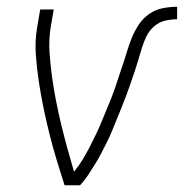

<svg xmlns="http://www.w3.org/2000/svg" viewBox="-20 -548 544 568"><path d="M171 0Q159 -37 147.5 -75Q136 -113 126.5 -151Q117 -189 109 -227.5Q101 -266 95 -305.5Q89 -345 86 -386Q83 -427 90 -468L99 -520H139L130 -468Q124 -430 126.5 -393Q129 -356 134 -320Q139 -284 146 -248.5Q153 -213 161.5 -178Q170 -143 179.5 -108.5Q189 -74 199 -40Q213 -57 224.5 -76Q236 -95 246 -114.5Q256 -134 265.5 -154Q275 -174 283 -194Q291 -214 299.5 -234Q308 -254 315.5 -274.5Q323 -295 329.5 -315.5Q336 -336 343 -356Q350 -376 356 -396.5Q362 -417 370.5 -437.5Q379 -458 391.5 -476.5Q404 -495 422.5 -507.5Q441 -520 462.5 -524Q484 -528 504 -528V-491Q487 -491 469 -487Q451 -483 436 -470Q421 -457 413 -440Q405 -423 399.5 -405.5Q394 -388 389 -370.5Q384 -353 378 -335.5Q372 -318 366 -300.5Q360 -283 353.5 -265.5Q347 -248 340 -231Q333 -214 326 -196.5Q319 -179 312 -162Q305 -145 296.5 -128Q288 -111 279.5 -94.5Q271 -78 261 -62Q251 -46 240.5 -30Q230 -14 217 0Z"/></svg>

Font: Iosevka Term Curly XLt Obl
Style: Regular
Weight: 200
Italic angle: -9°
Designer: Belleve Invis
Foundry: Belleve Invis
Version: Version 32.3.0